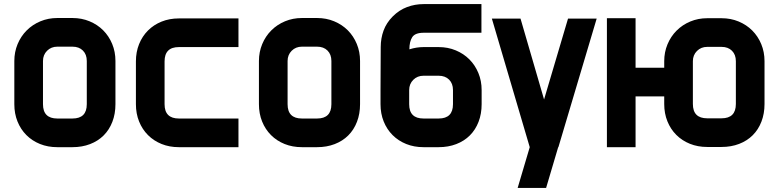

<svg xmlns="http://www.w3.org/2000/svg" viewBox="-20 -719 3805 938"><path d="M544 -210Q544 -163 529 -124Q514 -85 486.5 -57.5Q459 -30 420 -15Q381 0 334 0H260Q214 0 175.5 -15.5Q137 -31 109 -59Q81 -87 65.5 -125.5Q50 -164 50 -210V-421Q50 -465 66 -503.5Q82 -542 110.5 -570.5Q139 -599 177.5 -615Q216 -631 260 -631H334Q379 -631 417.5 -615Q456 -599 484 -571Q512 -543 528 -504.5Q544 -466 544 -421ZM404 -210V-421Q404 -453 385 -472Q366 -491 334 -491H260Q230 -491 210 -471Q190 -451 190 -421V-210Q190 -140 260 -140H334Q404 -140 404 -210Z M1145 0H854Q808 0 769.5 -15.5Q731 -31 703 -59Q675 -87 659.5 -125.5Q644 -164 644 -210V-419Q644 -465 659.5 -503.5Q675 -542 703 -570Q731 -598 769.5 -613.5Q808 -629 854 -629H1145V-489H854Q784 -489 784 -419V-210Q784 -140 854 -140H1145Z M1739 -210Q1739 -163 1724 -124Q1709 -85 1681.5 -57.5Q1654 -30 1615 -15Q1576 0 1529 0H1455Q1409 0 1370.5 -15.5Q1332 -31 1304 -59Q1276 -87 1260.5 -125.5Q1245 -164 1245 -210V-421Q1245 -465 1261 -503.5Q1277 -542 1305.5 -570.5Q1334 -599 1372.5 -615Q1411 -631 1455 -631H1529Q1574 -631 1612.5 -615Q1651 -599 1679 -571Q1707 -543 1723 -504.5Q1739 -466 1739 -421ZM1599 -210V-421Q1599 -453 1580 -472Q1561 -491 1529 -491H1455Q1425 -491 1405 -471Q1385 -451 1385 -421V-210Q1385 -140 1455 -140H1529Q1599 -140 1599 -210Z M2333 -210Q2333 -163 2318 -124Q2303 -85 2275.5 -57.5Q2248 -30 2209 -15Q2170 0 2123 0H2049Q2003 0 1964.5 -15.5Q1926 -31 1898 -59Q1870 -87 1854.5 -125.5Q1839 -164 1839 -210V-279Q1839 -332 1839.5 -384Q1840 -436 1840 -489Q1840 -532 1854 -570Q1868 -608 1899 -639Q1930 -670 1968.5 -684.5Q2007 -699 2050 -699H2332V-559H2050Q2008 -559 1994 -537.5Q1980 -516 1980 -478Q2015 -489 2049 -489H2123Q2168 -489 2206.5 -473Q2245 -457 2273 -429Q2301 -401 2317 -362.5Q2333 -324 2333 -279ZM2193 -210V-279Q2193 -311 2174 -330Q2155 -349 2123 -349H2049Q2019 -349 1999 -329Q1979 -309 1979 -279V-210Q1979 -140 2049 -140H2123Q2193 -140 2193 -210Z M2509 199 2568 0 2383 -628H2523L2638 -233L2755 -628H2895L2708 0H2707L2648 199H2509Z M3085 0H2945V-630H3085V-388H3225V-420Q3225 -464 3241 -502.5Q3257 -541 3285.5 -569.5Q3314 -598 3352.5 -614Q3391 -630 3435 -630H3505Q3550 -630 3588.5 -614Q3627 -598 3655 -570Q3683 -542 3699 -503.5Q3715 -465 3715 -420V-211Q3715 -164 3700 -125Q3685 -86 3657.5 -58.5Q3630 -31 3591 -16Q3552 -1 3505 -1H3435Q3389 -1 3350.5 -16.5Q3312 -32 3284 -60Q3256 -88 3240.5 -126.5Q3225 -165 3225 -211V-248H3085ZM3575 -211V-420Q3575 -452 3556 -471Q3537 -490 3505 -490H3435Q3405 -490 3385 -470Q3365 -450 3365 -420V-211Q3365 -141 3435 -141H3505Q3575 -141 3575 -211Z"/></svg>

Font: CAT North
Style: Regular
Weight: 400
Designer: Peter Wiegel
Foundry: Peter Wiegel
Version: Version 1.000